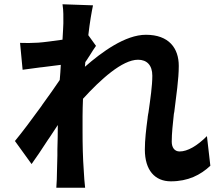

<svg xmlns="http://www.w3.org/2000/svg" viewBox="-20 -830 1040 900"><path d="M277 -721C277 -710 275 -682 273 -644C230 -638 188 -632 159 -630C124 -628 103 -628 74 -629L86 -503C111 -506 140 -510 168 -514L178 -515C210 -519 240 -523 265 -526C264 -503 262 -478 260 -455C237 -421 209 -381 179 -340L173 -331C129 -270 83 -209 50 -169L128 -61C150 -91 177 -132 205 -175L214 -188C226 -207 239 -226 251 -244C251 -201 250 -165 249 -129V-120C249 -116 249 -113 249 -110V-101C248 -76 248 -51 247 -23C247 -7 246 27 244 50H379C376 27 374 -7 373 -25C368 -93 367 -155 367 -215V-225C367 -230 367 -234 367 -239V-248C367 -253 367 -258 367 -263V-286C367 -312 368 -339 369 -367C451 -457 553 -550 627 -550C669 -550 694 -524 694 -475C694 -428 685 -367 676 -303L674 -293C674 -291 674 -289 673 -287L672 -277C665 -225 659 -174 659 -129C659 -32 706 20 781 20C862 20 920 -10 966 -53L950 -192C904 -146 859 -120 822 -120C797 -120 785 -140 785 -166C785 -205 790 -249 795 -296L797 -306C806 -381 818 -458 818 -521C818 -604 772 -667 664 -667C567 -667 457 -586 378 -517C379 -526 379 -532 380 -539C385 -546 390 -553 394 -560L400 -569C411 -587 422 -604 430 -615L394 -665C401 -727 410 -777 416 -805L273 -810C278 -779 277 -750 277 -721Z"/></svg>

Font: Glow Sans SC Normal
Style: Bold
Weight: 700
Designer: Ryoko NISHIZUKA (kana, bopomofo & ideographs); Paul D. Hunt (Latin, Greek & Cyrillic); Sandoll Communications, Soo-young
Version: Version 0.93